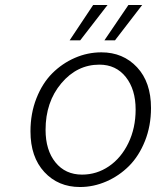

<svg xmlns="http://www.w3.org/2000/svg" viewBox="-20 -730 640 763"><path d="M256.8 -569.8 350.1 -710H407.2L298.8 -569.8ZM395 -569.8 490.2 -710H544.9L437 -569.8ZM297.9 13.2Q211.4 13.2 156.2 -46.4Q101.1 -106 101.1 -208Q101.1 -279.3 124.8 -339.4Q148.4 -399.4 187.7 -438.7Q227.1 -478 277.6 -500Q328.1 -522 382.8 -522Q469.2 -522 524.7 -462.6Q580.1 -403.3 580.1 -300.8Q580.1 -230 556.2 -169.9Q532.2 -109.9 492.7 -70.3Q453.1 -30.8 402.3 -8.8Q351.6 13.2 297.9 13.2ZM306.2 -36.1Q364.3 -36.1 412.8 -69.1Q461.4 -102.1 490.2 -161.6Q519 -221.2 519 -294.9Q519 -374.5 480 -423.8Q440.9 -473.1 375 -473.1Q286.1 -473.1 223.6 -398.9Q161.1 -324.7 161.1 -213.9Q161.1 -133.3 200.4 -84.7Q239.7 -36.1 306.2 -36.1Z"/></svg>

Font: Office Code Pro D Light Italic
Style: Regular
Weight: 300
Italic angle: -9°
Designer: Nathan Rutzky & Paul D. Hunt
Foundry: Adobe Systems Incorporated
Version: Version 1.004;PS 001.004;hotconv 1.0.70;makeotf.lib2.5.58329